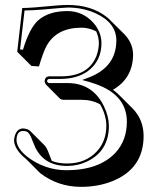

<svg xmlns="http://www.w3.org/2000/svg" viewBox="-20 -678 638 767"><path d="M248 -24.9Q324.2 -24.9 369.6 -76.2Q404.8 -116.7 404.8 -175.8Q404.3 -218.8 379.9 -261.2Q347.2 -279.3 305.7 -279.3H232.4Q224.1 -279.8 219.2 -284.2L163.1 -340.8Q158.7 -346.7 158.2 -354Q159.7 -371.6 175.8 -373H223.1Q335 -373 366.2 -457Q374.5 -481 375 -505.9Q374.5 -530.8 364.3 -552.7Q335.4 -567.4 305.7 -567.4Q205.6 -567.4 165.5 -493.7Q151.9 -467.8 135.7 -412.6L105.5 -414.6L48.8 -471.2L68.8 -646Q103 -646 203.1 -655.8Q229.5 -658.2 251 -658.2Q345.7 -658.2 407.2 -609.4Q414.6 -603.5 419.9 -597.7L476.6 -541.5Q511.2 -505.9 511.7 -459.5Q510.7 -365.2 431.2 -319.3Q444.3 -310.1 454.1 -300.3L510.7 -243.7Q553.2 -199.7 553.7 -135.3Q553.7 -4.9 429.7 45.4Q371.6 68.8 301.8 68.4Q211.4 67.9 140.6 13.7L84 -43Q74.2 -50.8 66.4 -58.6Q36.6 -89.4 36.1 -118.2Q40.5 -161.6 69.8 -165Q90.3 -164.6 101.1 -154.3L157.7 -97.7Q167.5 -87.4 175.8 -63.5Q181.6 -47.4 187 -35.2Q212.9 -24.9 248 -24.9ZM248 -15.1Q156.7 -15.1 120.6 -89.8Q114.7 -102.5 109.4 -116.7Q98.6 -148.4 85.4 -152.8Q78.6 -154.8 69.8 -154.8Q46.4 -152.8 45.9 -118.2Q46.9 -85 90.3 -50.8Q159.7 1.5 245.1 2Q375 2 440.9 -67.4Q486.8 -117.2 486.8 -191.9Q486.8 -306.2 342.8 -348.6Q339.8 -349.6 337.4 -350.6L308.1 -358.4L336.4 -369.1Q444.3 -411.1 444.8 -516.1Q444.8 -586.9 361.8 -625Q310.5 -647.9 251 -647.9Q239.3 -647.9 147.5 -639.6Q112.8 -636.7 78.1 -636.2L60.1 -480.5L71.8 -479.5Q97.2 -564 131.8 -596.2Q174.8 -633.8 249 -633.8Q311 -633.8 354 -585.9Q384.8 -549.8 385.3 -505.9Q385.3 -434.1 330.6 -393.6Q288.1 -363.3 223.1 -362.8H175.8Q168.5 -360.8 168 -354Q169.9 -346.7 175.8 -346.2H249Q350.1 -346.2 395 -253.9Q414.6 -213.4 415 -175.8Q415 -75.7 329.6 -33.7Q291 -15.1 248 -15.1Z"/></svg>

Font: Linux Biolinum Shadow O
Style: Regular
Weight: 400
Designer: Philipp H. Poll
Foundry: Philipp H. Poll
Version: Version 1.0.4